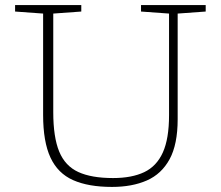

<svg xmlns="http://www.w3.org/2000/svg" viewBox="-20 -727 870 757"><path d="M646.5 -273V-673.5L536 -681.5V-707H791V-681.5L680.5 -673.5V-257Q680.5 -158 648.8 -99.5Q617 -41 559 -15.5Q501 10 421.5 10Q328.5 10 268.2 -16.8Q208 -43.5 179 -105.8Q150 -168 150 -274V-673.5L39.5 -681.5V-707H300.5V-681.5L190 -673.5V-285Q190 -186 213.5 -129.2Q237 -72.5 288.8 -48.8Q340.5 -25 425.5 -25Q499.5 -25 548.5 -48.2Q597.5 -71.5 622 -125.8Q646.5 -180 646.5 -273Z"/></svg>

Font: Newsreader Caption ExtraLight
Style: Regular
Weight: 275
Designer: Hugues Gentile
Foundry: Production Type
Version: Version 1.001